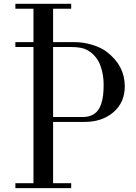

<svg xmlns="http://www.w3.org/2000/svg" viewBox="-20 -720 705 994"><path d="M59.6 228.5H153.3V-476.6H59.6V-502H153.3V-674.8H59.6V-700.2H348.6V-674.8H254.9V-502H365.2Q410.6 -502 456.5 -488.3Q502.4 -474.6 533.2 -451.2Q626 -379.9 626 -273.4Q626 -189.5 567.4 -139.2Q508.8 -88.9 418.9 -88.9H254.9V228.5H348.6V253.9H59.6ZM254.9 -114.3H409.2Q434.6 -114.3 453.4 -122.6Q472.2 -130.9 484.1 -145Q496.1 -159.2 503.4 -180.7Q510.7 -202.1 513.7 -226.3Q516.6 -250.5 516.6 -281.2Q516.6 -307.1 512.7 -331.3Q508.8 -355.5 499.5 -381.1Q490.2 -406.7 471.9 -428.2Q453.6 -449.7 427.7 -462.9Q400.9 -476.6 346.7 -476.6H254.9Z"/></svg>

Font: Theano Didot
Style: Regular
Weight: 400
Designer: Alexey Kryukov
Version: Version 2.0